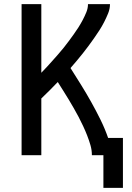

<svg xmlns="http://www.w3.org/2000/svg" viewBox="-20 -755 640 934"><path d="M483 159V0H427Q427 -25 420 -49Q413 -73 404 -96Q395 -119 384.5 -141.5Q374 -164 362.5 -186Q351 -208 338.5 -229.5Q326 -251 313.5 -272Q301 -293 287.5 -314Q274 -335 261 -356Q241 -335 221 -315Q201 -295 181 -276V0H85V-735H181V-401Q195 -415 209 -430.5Q223 -446 236.5 -461Q250 -476 263.5 -491.5Q277 -507 290 -523Q303 -539 315 -555.5Q327 -572 339 -588.5Q351 -605 362 -622.5Q373 -640 382.5 -658Q392 -676 400 -695.5Q408 -715 408 -735H515Q515 -712 506 -690Q497 -668 486.5 -647.5Q476 -627 463.5 -607.5Q451 -588 437.5 -569Q424 -550 410.5 -531.5Q397 -513 382.5 -495Q368 -477 353 -459Q338 -441 323 -424Q349 -383 374.5 -342Q400 -301 423.5 -259Q447 -217 468.5 -173.5Q490 -130 506 -84H578V159Z"/></svg>

Font: Zed Mono Medium Extended
Style: Regular
Weight: 500
Width: 7
Monospace: yes
Designer: Belleve Invis
Foundry: Belleve Invis
Version: Version 1.0.0; ttfautohint (v1.8.4)